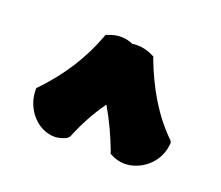

<svg xmlns="http://www.w3.org/2000/svg" viewBox="-58 -729 469 408"><g transform="rotate(20 176.5 -525.5)"><path d="M328 -481C287 -521 258 -571 235 -631L234 -635L230 -637C218 -643 206 -646 194 -646C190 -646 187 -646 183 -645C174 -649 165 -651 155 -651C146 -651 136 -649 127 -645L123 -644L121 -639C101 -585 70 -536 26 -490L23 -487V-483C23 -441 55 -403 95 -403C104 -403 113 -406 121 -410L126 -415C139 -447 155 -477 175 -505C192 -476 206 -446 218 -414L219 -410L223 -408C232 -403 243 -400 254 -400C288 -400 327 -427 331 -472V-477Z"/></g></svg>

Font: Hanalei Fill
Style: Regular
Weight: 400
Designer: Astigmatic (AOETI)
Foundry: Astigmatic (AOETI)
Version: Version 1.000